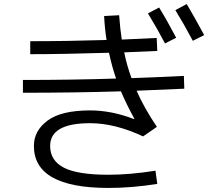

<svg xmlns="http://www.w3.org/2000/svg" viewBox="-20 -869 1040 946"><path d="M709 -803 764 -832Q805 -765 848 -683L793 -655Q757 -724 709 -803ZM844 -819 900 -849Q940 -782 986 -696L930 -668Q886 -751 844 -819ZM493 -790 567 -794Q572 -725 580 -674Q634 -676 752 -682L755 -618Q700 -615 592 -611Q605 -546 628 -484Q722 -487 886 -495L888 -432Q811 -428 653 -422Q689 -339 753 -244L685 -197Q546 -262 424 -262Q227 -262 227 -150Q227 -78 294.5 -43Q362 -8 514 -8Q621 -8 746 -28L755 37Q632 57 514 57Q147 57 147 -150Q147 -225 214.5 -275Q282 -325 424 -325Q530 -325 641 -282L642 -284Q601 -359 576 -419Q348 -412 93 -412V-475Q335 -475 552 -482Q532 -539 517 -609Q286 -602 129 -602V-666Q313 -666 505 -672Q496 -729 493 -790Z"/></svg>

Font: Mplus 1p
Style: Regular
Weight: 400
Version: Version 1.061